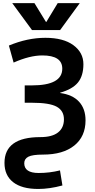

<svg xmlns="http://www.w3.org/2000/svg" viewBox="-20 -983 607 1233"><path d="M8.8 63.5Q8.8 -102.5 239.3 -102.5Q314.5 -102.5 352.5 -132.3Q390.6 -162.1 390.6 -216.8Q390.6 -271.5 344.7 -297.4Q298.8 -323.2 184.6 -323.2H138.7V-434.6H184.6Q379.9 -434.6 379.9 -542Q379.9 -627 252 -627Q170.9 -627 67.4 -581.1L37.1 -690.4Q156.2 -740.2 271.5 -740.2Q386.7 -740.2 451.2 -692.9Q515.6 -645.5 515.6 -570.8Q515.6 -496.1 480.5 -453.1Q445.3 -410.2 366.2 -387.7V-385.7Q446.3 -375 487.8 -329.6Q529.3 -284.2 529.3 -210Q529.3 -106.4 457 -48.3Q384.8 9.8 255.9 9.8Q188.5 9.8 162.1 23.4Q135.7 37.1 135.7 65.4Q135.7 127.9 228.5 127.9Q298.8 127.9 365.2 111.3L380.9 208Q297.9 230.5 225.6 230.5Q120.1 230.5 64.5 187Q8.8 143.6 8.8 63.5ZM58.6 -962.9H201.2L275.4 -841.8H277.3L350.6 -962.9H492.2L366.2 -790H185.5Z"/></svg>

Font: GenEi M Gothic v2 Bold
Style: Regular
Weight: 700
Version: Version 2.0